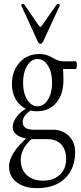

<svg xmlns="http://www.w3.org/2000/svg" viewBox="-20 -706 420 999"><path d="M191 -478Q182 -478 176 -491L91 -677Q89 -682 96 -685Q103 -688 106 -683L179 -577Q188 -565 191 -565Q192 -565 201 -577L276 -684Q278 -687 285.5 -685Q293 -683 291 -677L205 -491Q198 -478 191 -478ZM172 -127Q152 -127 139 -131Q98 -104 98 -71Q98 -31 157 -31H256Q306 -31 338.5 1.5Q371 34 371 85Q371 172 318 222.5Q265 273 173 273Q107 273 67 242.5Q27 212 27 160Q27 96 116 14Q83 9 64.5 -6.5Q46 -22 46 -43Q46 -69 64.5 -95.5Q83 -122 114 -140Q81 -156 61.5 -190Q42 -224 42 -268Q42 -337 82 -381Q122 -425 185 -425Q221 -425 253 -406Q284 -387 308 -387H373Q380 -387 380 -367Q380 -347 373 -347H308Q310 -326 310 -289Q310 -215 272.5 -171Q235 -127 172 -127ZM176 -153Q208 -153 229.5 -187.5Q251 -222 251 -276Q251 -330 229.5 -364.5Q208 -399 176 -399Q143 -399 121.5 -364.5Q100 -330 100 -276Q100 -222 121.5 -187.5Q143 -153 176 -153ZM202 234Q258 234 291 203.5Q324 173 324 121Q324 73 298.5 45.5Q273 18 228 18H144Q88 67 88 126Q88 176 119.5 205Q151 234 202 234Z"/></svg>

Font: Junicode Cond Light
Style: Regular
Weight: 300
Width: 3
Designer: Peter S. Baker
Version: Version 2.201